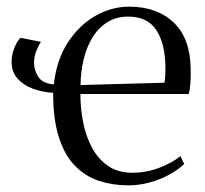

<svg xmlns="http://www.w3.org/2000/svg" viewBox="-20 -547 616 578"><path d="M366.5 11Q320 11 279 -2.2Q238 -15.5 206.8 -46.8Q175.5 -78 157.8 -132Q140 -186 140 -267.5Q107.5 -269.5 79 -280Q50.5 -290.5 32.8 -310.5Q15 -330.5 15 -361Q15 -375.5 18.8 -389.5Q22.5 -403.5 28.8 -415.2Q35 -427 42 -433L103.5 -421Q96.5 -411.5 89.5 -394.2Q82.5 -377 82.5 -357.5Q82.5 -336 95 -316Q107.5 -296 142 -293Q150.5 -368 185 -420.2Q219.5 -472.5 268.2 -499.8Q317 -527 368 -527Q452.5 -527 502.5 -479.5Q552.5 -432 554 -341Q554.5 -312 553 -294.8Q551.5 -277.5 548.5 -264H222Q222 -220 230.5 -177.8Q239 -135.5 257.5 -101.5Q276 -67.5 305.8 -47.2Q335.5 -27 378.5 -27Q421.5 -27 461 -42.5Q500.5 -58 523 -77L534.5 -53.5Q516 -35.5 489.2 -21Q462.5 -6.5 430.8 2.2Q399 11 366.5 11ZM222.5 -291 475 -298Q477 -309 477.5 -320Q478 -331 478 -341Q478 -414 451.2 -455.5Q424.5 -497 366 -497Q329.5 -497 302.8 -480Q276 -463 258.2 -434Q240.5 -405 231.8 -368Q223 -331 222.5 -291Z"/></svg>

Font: Merriweather 120pt Light
Style: Regular
Weight: 300
Version: Version 2.100